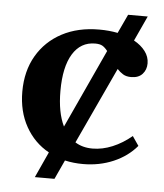

<svg xmlns="http://www.w3.org/2000/svg" viewBox="-51 -655 665 780"><g transform="rotate(5 282.0 -265.0)"><path d="M502 -121 528 -83Q491 -39 434 -14.5Q377 10 310 10Q271 10 236 2L200 80H120L168 -25Q108 -58 73.5 -119.5Q39 -181 39 -262Q39 -346 75.5 -408.5Q112 -471 177 -505.5Q242 -540 329 -540Q369 -540 404 -533L440 -610H520L473 -508Q502 -492 519 -469.5Q536 -447 536 -420Q536 -394 520 -376.5Q504 -359 474 -359Q454 -359 441 -367Q428 -375 417 -387L272 -75Q302 -56 343 -56Q383 -56 424 -73Q465 -90 502 -121ZM193 -278Q193 -190 220 -135L368 -456Q357 -470 346.5 -476Q336 -482 317 -482Q258 -482 225.5 -429Q193 -376 193 -278Z"/></g></svg>

Font: Libre Baskerville
Style: Bold
Weight: 700
Designer: Pablo Impallari, Rodrigo Fuenzalida
Foundry: Pablo Impallari, Rodrigo Fuenzalida
Version: Version 1.051; ttfautohint (v1.8.4.7-5d5b)